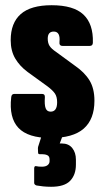

<svg xmlns="http://www.w3.org/2000/svg" viewBox="-20 -523 402 736"><path d="M174 6Q87 6 50.5 -33Q14 -72 23 -150Q24 -163 35 -163H141Q153 -163 152 -150Q150 -121 155 -108Q160 -95 174 -95Q199 -95 199 -131Q199 -152 190.5 -164.5Q182 -177 162 -192L86 -247Q56 -269 38.5 -298.5Q21 -328 21 -369Q21 -435 59.5 -469Q98 -503 178 -503Q262 -503 300 -467Q338 -431 336 -360Q336 -347 324 -347H220Q213 -347 210 -351Q207 -355 208 -362Q210 -382 204.5 -392Q199 -402 186 -402Q163 -402 163 -375Q163 -358 170 -347Q177 -336 195 -324L266 -272Q304 -246 323 -215Q342 -184 342 -137Q342 -66 301 -30Q260 6 174 6ZM176 193Q160 193 145.5 191.5Q131 190 120 188Q111 185 111 178V123Q111 112 119 114Q123 115 128.5 115.5Q134 116 141 116Q155 116 162.5 110Q170 104 170 95V88Q170 76 161.5 72Q153 68 141 68H132Q126 68 126 62Q126 57 125.5 50.5Q125 44 126 40L152 -41Q155 -51 164 -51H224Q238 -51 233 -37L209 27H217Q243 27 257 44.5Q271 62 271 89V108Q271 147 249 170Q227 193 176 193Z"/></svg>

Font: Sofia Sans Extra Condensed Black
Style: Regular
Weight: 900
Designer: Botio Nikoltchev, Ani Petrova
Foundry: lettersoup
Version: Version 4.101